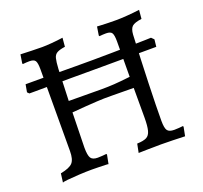

<svg xmlns="http://www.w3.org/2000/svg" viewBox="-116 -780 981 926"><g transform="rotate(-20 375.0 -317.0)"><path d="M51 -448 42 -457 49 -496Q49 -496 71 -496Q93 -496 130.5 -496Q168 -496 213.5 -495.5Q259 -495 306.5 -495Q354 -495 396 -495Q441 -495 492.5 -496Q544 -497 590 -497.5Q636 -498 665 -499Q694 -500 694 -500L707 -487L703 -450L374 -449Q321 -449 264.5 -449Q208 -449 159.5 -448.5Q111 -448 81 -448Q51 -448 51 -448ZM56 12 62 -34Q109 -43 124.5 -60.5Q140 -78 140 -120L141 -540Q141 -572 134 -583Q127 -594 104 -594Q98 -594 88 -593.5Q78 -593 70 -592L68 -596L75 -640Q98 -639 131.5 -638Q165 -637 186 -637Q205 -637 235.5 -639.5Q266 -642 293 -646L289 -601Q261 -597 247.5 -589.5Q234 -582 229.5 -564.5Q225 -547 223 -511L217 -349L385 -348Q418 -348 450 -350Q482 -352 533 -358L534 -540Q534 -572 527 -583Q520 -594 497 -594Q490 -594 480.5 -593.5Q471 -593 463 -592L461 -596L468 -640Q468 -640 486 -639Q504 -638 527 -637.5Q550 -637 566 -637Q588 -637 622 -639.5Q656 -642 686 -646L682 -601Q645 -596 632.5 -584.5Q620 -573 618 -544Q615 -486 612.5 -422.5Q610 -359 608 -298.5Q606 -238 605 -188Q604 -138 604 -106Q604 -69 613 -56.5Q622 -44 648 -44Q659 -44 672 -45Q685 -46 693 -47L695 -43L686 3Q661 2 624 1Q587 0 563 0Q551 0 530.5 0.5Q510 1 488 1Q466 1 448 2L457 -43Q489 -44 505 -52Q521 -60 527 -83Q533 -106 533 -150V-301Q510 -301 481 -301.5Q452 -302 425 -302Q398 -302 381 -302Q371 -302 344.5 -300.5Q318 -299 283.5 -296.5Q249 -294 215 -291L211 -112Q211 -72 220 -58Q229 -44 255 -44Q266 -44 279 -45Q292 -46 300 -47L302 -43L293 3Q293 2 278 1.5Q263 1 243 0.5Q223 0 208 0Q178 0 142.5 2Q107 4 82 6.5Q57 9 56 12Z"/></g></svg>

Font: Alegreya
Style: Regular
Weight: 400
Designer: Juan Pablo del Peral
Foundry: Huerta Tipografica
Version: Version 2.009